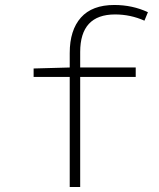

<svg xmlns="http://www.w3.org/2000/svg" viewBox="-20 -751 639 771"><path d="M260 0V-442H115V-476L260 -480V-538Q260 -630 305 -680.5Q350 -731 439 -731Q512 -731 574 -702L560 -668Q504 -693 442 -693Q302 -693 302 -542V-480H525V-442H302V0Z"/></svg>

Font: Source Code Pro Light
Style: Regular
Weight: 300
Monospace: yes
Designer: Paul D. Hunt, Teo Tuominen
Foundry: Adobe Systems Incorporated
Version: Version 2.030;PS 1.0;hotconv 16.6.51;makeotf.lib2.5.65220